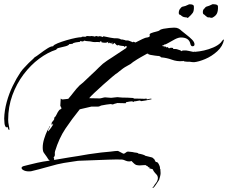

<svg xmlns="http://www.w3.org/2000/svg" viewBox="-57 -753 1090 917"><path d="M670 144 677 137Q681 129 687 122Q693 115 695 108Q696 105 696.5 102.5Q697 100 697 98Q697 87 690 80Q683 73 678 66Q676 64 675 61Q674 58 672 55L656 51L658 47H657Q652 47 648.5 42Q645 37 641 40Q641 37 642 36Q633 35 625.5 36Q618 37 610 37Q606 37 602 36.5Q598 36 594 35Q588 33 581.5 26.5Q575 20 571 16Q568 17 565.5 17.5Q563 18 560 18Q550 18 542 14Q534 10 526 9Q501 8 461.5 9.5Q422 11 382 12.5Q342 14 316 15L289 19Q244 25 215.5 32Q187 39 160 47Q133 55 91 65Q71 67 58.5 61.5Q46 56 46 49Q46 42 61 39Q65 38 83 33.5Q101 29 120.5 24.5Q140 20 148 19L181 14Q179 12 178 12Q174 9 172 5Q170 1 167 -3Q157 -17 152 -24Q147 -31 147 -49Q147 -68 154 -90.5Q161 -113 169 -129Q171 -133 175.5 -140.5Q180 -148 180 -151H182Q180 -144 176 -138.5Q172 -133 172 -125H173V-126Q177 -129 187 -143Q197 -157 197 -161L196 -162H194Q194 -158 191 -155Q189 -159 189 -161Q189 -168 194.5 -173.5Q200 -179 202 -184V-191Q209 -196 214 -207.5Q219 -219 225 -226Q227 -229 231 -230.5Q235 -232 237 -236L231 -248L233 -282Q236 -281 237 -279.5Q238 -278 242 -278Q244 -278 251.5 -279Q259 -280 269 -281Q283 -297 295.5 -313.5Q308 -330 323 -345Q327 -349 331.5 -352Q336 -355 340 -359L379 -396Q398 -413 416 -431.5Q434 -450 454 -463Q459 -467 464.5 -470Q470 -473 474 -476L548 -525H547V-529H549L550 -530L542 -534L540 -528Q538 -529 534 -533Q527 -534 521 -534.5Q515 -535 508 -538Q506 -536 505 -536Q500 -536 496 -541.5Q492 -547 488 -548Q484 -540 479 -542L480 -550H477L476 -544Q474 -546 472 -546L467 -550L465 -547H459L460 -554H459V-553Q454 -549 447 -549H442Q436 -549 428 -551L427 -556Q426 -555 422 -555L421 -556L419 -551Q412 -553 408.5 -552.5Q405 -552 395 -552Q388 -552 380 -554Q372 -556 364 -556Q359 -556 354.5 -557Q350 -558 345 -559Q342 -555 337 -555Q334 -555 326 -557L325 -553H323Q319 -553 305 -550.5Q291 -548 290 -544Q286 -544 282.5 -543Q279 -542 275 -543Q271 -536 256 -532Q241 -528 227 -525Q213 -522 212 -516Q171 -503 130 -472.5Q89 -442 55.5 -397.5Q22 -353 2 -298Q-18 -243 -18 -181Q-18 -168 -15 -154.5Q-12 -141 -12 -135Q-12 -132 -14 -132Q-18 -135 -19 -141Q-20 -147 -24 -147L-27 -144Q-34 -150 -35.5 -163.5Q-37 -177 -37 -187Q-36 -225 -25 -265.5Q-14 -306 4 -343Q22 -380 41 -408Q50 -421 60 -431Q70 -441 80 -452Q82 -454 88.5 -460Q95 -466 101.5 -472Q108 -478 108 -479Q117 -484 134 -497Q151 -510 169 -521.5Q187 -533 197 -532V-533Q200 -539 218.5 -546.5Q237 -554 261 -561Q285 -568 305 -572Q325 -576 332 -575V-576Q334 -578 340 -578Q342 -578 345 -578Q348 -578 350 -577Q356 -581 360 -581Q363 -581 366.5 -580.5Q370 -580 374 -580Q376 -581 379 -581Q384 -581 388.5 -580Q393 -579 397 -578Q399 -581 402 -581Q404 -581 407.5 -580Q411 -579 412 -578Q414 -580 417 -580H419Q423 -580 427 -578.5Q431 -577 435 -576L436 -580Q452 -577 470.5 -573Q489 -569 505 -570Q507 -570 514 -568Q521 -566 521 -563Q521 -563 522 -564Q523 -565 524 -565Q527 -564 535.5 -562.5Q544 -561 544 -559Q544 -559 545.5 -559.5Q547 -560 548 -560H550Q557 -560 564 -556.5Q571 -553 578 -551L581 -554Q583 -553 585 -552Q587 -551 590 -550Q607 -559 623 -566.5Q639 -574 645 -574Q650 -574 655 -577Q660 -580 658 -584Q655 -591 665.5 -595Q676 -599 689 -602Q702 -605 705 -608Q710 -613 723 -615.5Q736 -618 751 -619.5Q766 -621 775 -621Q787 -621 795 -617Q803 -613 811 -605Q819 -598 833.5 -587Q848 -576 860 -564Q872 -552 872 -541Q872 -532 862 -532Q854 -532 851 -548Q843 -574 807 -574Q795 -574 778.5 -565.5Q762 -557 748 -548.5Q734 -540 727 -540L725 -537Q720 -537 718 -536Q719 -532 721.5 -532Q724 -532 726 -532H729L730 -527Q730 -527 730 -527.5Q730 -528 731 -527V-532Q733 -531 735 -529Q737 -527 739 -526Q739 -527 739.5 -527Q740 -527 740 -527Q741 -527 741 -527.5Q741 -528 742 -528Q745 -528 746.5 -525.5Q748 -523 751 -522V-521L752 -523L759 -525Q763 -524 764.5 -524.5Q766 -525 770 -524V-519H779Q786 -519 789.5 -517.5Q793 -516 800 -514Q806 -513 806.5 -511Q807 -509 809 -508V-509Q814 -512 820 -512Q832 -513 843.5 -510Q855 -507 867 -505Q869 -507 872.5 -506Q876 -505 879 -506Q895 -507 917.5 -512Q940 -517 962 -526.5Q984 -536 997 -549Q1001 -553 1004.5 -558.5Q1008 -564 1013 -564Q1007 -532 980.5 -508Q954 -484 923 -471Q892 -458 870 -456Q866 -456 860.5 -456.5Q855 -457 850 -458H843Q838 -458 832.5 -458.5Q827 -459 822 -460Q822 -460 821 -460.5Q820 -461 820 -462H818Q817 -461 813 -461Q788 -459 763.5 -468Q739 -477 713 -479L712 -480H711Q710 -483 705.5 -484.5Q701 -486 699 -486H695Q694 -486 682.5 -487.5Q671 -489 661 -491Q651 -493 651 -496L646 -497Q630 -488 614 -479Q598 -470 582 -459Q578 -457 574.5 -453.5Q571 -450 566 -447L541 -433Q540 -433 530.5 -426Q521 -419 512.5 -412Q504 -405 504 -405Q498 -402 478.5 -385.5Q459 -369 435.5 -348Q412 -327 393 -309Q374 -291 369 -284L419 -283Q423 -283 432 -285.5Q441 -288 445 -288Q448 -288 458 -287Q468 -286 471 -286H476Q479 -286 489.5 -287.5Q500 -289 504 -289Q506 -289 514 -288Q522 -287 527 -287Q538 -287 552.5 -286.5Q567 -286 578 -285Q580 -285 581 -283.5Q582 -282 586 -282Q589 -282 599.5 -282Q610 -282 620.5 -281.5Q631 -281 633 -281Q638 -281 642 -283Q642 -281 645 -278Q649 -280 654.5 -280.5Q660 -281 665 -282Q665 -282 666 -281Q667 -280 667 -279Q655 -276 638 -273Q621 -270 618 -270Q615 -270 614 -271.5Q613 -273 610 -273Q607 -273 599 -271Q591 -269 584 -269Q582 -268 582 -266Q580 -266 577.5 -267.5Q575 -269 572 -269Q570 -269 562 -268Q554 -267 546 -265Q544 -265 544 -260Q534 -260 519 -260.5Q504 -261 504 -261L493 -258Q493 -258 489 -257Q485 -256 482 -254Q480 -254 477 -255Q474 -256 471 -256Q468 -256 451 -253.5Q434 -251 426 -249Q423 -248 419.5 -246Q416 -244 412 -244H380L324 -231Q286 -184 255.5 -138.5Q225 -93 206 -31Q204 -24 205 -16Q206 -8 199 -1Q203 5 201 11L272 -1Q283 -3 294.5 -4.5Q306 -6 317 -8Q337 -12 366.5 -16.5Q396 -21 425.5 -24.5Q455 -28 472 -29Q478 -30 492.5 -31.5Q507 -33 509 -31L532 -19H533Q538 -19 543.5 -24Q549 -29 554 -29Q562 -28 569.5 -27.5Q577 -27 584 -25Q589 -24 595.5 -23.5Q602 -23 605 -19Q610 -19 622.5 -15.5Q635 -12 637 -9L669 -1Q672 0 674 2.5Q676 5 679 6L686 19L688 21Q695 19 701 30.5Q707 42 707 47V54L708 53Q709 54 709 58Q709 62 709.5 66Q710 70 710 74Q710 81 707 92L703 106Q699 112 690.5 125Q682 138 677 143ZM956 -668H954Q952 -668 948.5 -668.5Q945 -669 945 -670H938Q935 -670 932.5 -671.5Q930 -673 923 -679Q921 -682 916 -684.5Q911 -687 912 -699Q913 -708 920 -713Q925 -721 932.5 -722.5Q940 -724 954 -731Q956 -733 961 -733Q963 -733 966 -732.5Q969 -732 972 -732Q984 -730 984 -722Q985 -701 979 -688.5Q973 -676 956 -668ZM841 -668Q840 -667 837.5 -668Q835 -669 835 -670H831Q827 -670 821 -671.5Q815 -673 808 -679Q806 -682 801 -683Q796 -684 797 -696Q799 -708 805 -713Q810 -721 818.5 -722Q827 -723 841 -730Q846 -733 849 -732.5Q852 -732 857 -732Q869 -730 869 -722Q870 -701 863.5 -691.5Q857 -682 841 -668Z"/></svg>

Font: Cherish
Style: Regular
Weight: 400
Designer: Robert E. Leuschke
Foundry: Robert E. Leuschke
Version: Version 1.005